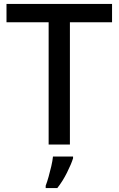

<svg xmlns="http://www.w3.org/2000/svg" viewBox="-20 -734 603 975"><path d="M335 0H227V-621H13V-714H549V-621H335ZM351 70Q342 99 320 143Q298 187 271 221H212V209Q219 191 226.5 164.5Q234 138 240.5 110Q247 82 249 61H351Z"/></svg>

Font: Noto Sans Sinhala Medium
Style: Regular
Weight: 500
Designer: Jelle Bosma - Monotype Design Team
Foundry: Monotype Imaging Inc.
Version: Version 2.006; ttfautohint (v1.8.4.7-5d5b)